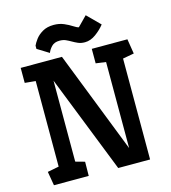

<svg xmlns="http://www.w3.org/2000/svg" viewBox="-127 -986 969 1088"><g transform="rotate(-15 358.0 -442.0)"><path d="M54 0 40 -82 107 -95V-597L44 -603V-691H286L520 -93V-598L461 -606V-691H670L684 -604L618 -592V0H431L205 -573V-98L259 -83L258 0ZM226 -730 158 -772V-791Q164 -805 179 -825.5Q194 -846 221 -862Q248 -878 287 -878Q320 -878 346.5 -866.5Q373 -855 392 -842.5Q411 -830 422 -828L477 -884L551 -810Q530 -783 498.5 -760Q467 -737 434 -737Q411 -737 394 -744.5Q377 -752 362.5 -760.5Q348 -769 332.5 -776Q317 -783 296 -783Q266 -783 249.5 -766Q233 -749 226 -730Z"/></g></svg>

Font: Kreon Light SemiBold
Style: Regular
Weight: 600
Version: Version 2.002